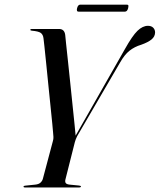

<svg xmlns="http://www.w3.org/2000/svg" viewBox="-20 -828 705 848"><path d="M337.5 -4.5Q337.5 0 328 0H89.5Q84 0 84 -4Q84 -7.5 91.5 -8L135 -12.5Q151 -14 159 -21.5Q167 -29 169.5 -39L213.5 -204.5Q216.5 -214.5 216 -223Q215.5 -231.5 214.5 -242Q214 -249.5 211 -281Q208 -312.5 203.2 -358Q198.5 -403.5 193.5 -453.2Q188.5 -503 184 -547.8Q179.5 -592.5 176.2 -623Q173 -653.5 172 -659.5Q170 -675.5 159.8 -682.8Q149.5 -690 120 -692.5Q114 -693 114 -696.5Q114 -700 119.5 -700H241Q264.5 -700 268 -674Q268.5 -667 271.8 -636Q275 -605 280 -559.5Q285 -514 290.2 -462.5Q295.5 -411 300.5 -363Q305.5 -315 309.2 -279Q313 -243 314 -229L531.5 -611Q564.5 -670 587.2 -692Q610 -714 633.5 -714Q648.5 -714 656.8 -705.5Q665 -697 665 -684.5Q664.5 -666 649 -653.5Q633.5 -641 604 -630.5Q574 -621.5 552 -604Q530 -586.5 511 -553L321 -227Q317 -219.5 314.8 -213.2Q312.5 -207 310.5 -200L269 -35.5Q266.5 -25.5 270.2 -19.8Q274 -14 288 -12.5L329 -8.5Q337.5 -7.5 337.5 -4.5ZM320.5 -792Q324.5 -807.5 334.5 -807.5H539.5Q545.5 -807.5 546.8 -804.8Q548 -802 546 -792Q542 -776.5 531.5 -776.5H327Q316.5 -776.5 320.5 -792Z"/></svg>

Font: Fraunces 144pt S000
Style: Italic
Weight: 400
Italic angle: -16°
Version: Version 1.000; ttfautohint (v1.8.3)